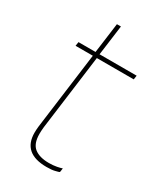

<svg xmlns="http://www.w3.org/2000/svg" viewBox="-175 -751 709 829"><g transform="rotate(30 180.0 -337.0)"><path d="M200 6Q81 6 81 -97Q81 -111 83 -129L133 -510H47L50 -530H135L155 -680H175L155 -530H340L337 -510H153L104 -137Q102 -118 102 -103Q102 -54 127.5 -34Q153 -14 200 -14Q221 -14 239 -17.5Q257 -21 264 -24Q263 -17 262.5 -12.5Q262 -8 261.5 -6Q261 -4 259 -3Q257 -2 252.5 -1Q248 0 241 2Q226 6 200 6Z"/></g></svg>

Font: Tanohe Sans Thin
Style: Italic
Weight: 100
Designer: Village Type and Design LLC & Cristiano Sobral
Foundry: Cooper Hewitt Smithsonian Design Museum
Version: Version 1.00;September 29, 2021;FontCreator 13.0.0.2655 64-b